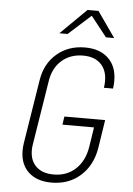

<svg xmlns="http://www.w3.org/2000/svg" viewBox="-62 -991 724 1047"><g transform="rotate(5 300.0 -467.5)"><path d="M88 -150Q88 -169 91 -190L147 -540Q161 -631 224 -685.5Q287 -740 379 -740Q460 -740 506.5 -695.5Q553 -651 553 -573Q553 -553 550 -530H500Q503 -550 503 -566Q503 -627 468.5 -661Q434 -695 372 -695Q302 -695 255 -653.5Q208 -612 197 -540L141 -190Q138 -172 138 -157Q138 -100 172 -67.5Q206 -35 268 -35Q339 -35 387 -79Q435 -123 448 -200L465 -310H292L299 -355H522L498 -200Q482 -104 418 -47Q354 10 260 10Q179 10 133.5 -33Q88 -76 88 -150ZM277 -805H232L374 -945H434L532 -805H487L401 -914H398Z"/></g></svg>

Font: JetBrains Mono Extra Light
Style: Italic
Weight: 200
Italic angle: -9°
Monospace: yes
Designer: Philipp Nurullin, Konstantin Bulenkov
Foundry: JetBrains
Version: 2.002